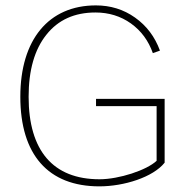

<svg xmlns="http://www.w3.org/2000/svg" viewBox="-20 -675 674 701"><path d="M330.6 -287.6H551.8V-87.9C515.6 -53.7 414.6 -20.5 343.3 -20.5C173.8 -20.5 84.5 -125 84.5 -321.8C84.5 -418.5 106 -494.1 149.4 -548.3C192.4 -602.5 252 -629.4 328.6 -629.4C377 -629.4 420.4 -616.2 458 -589.4C495.6 -562.5 522 -526.4 538.1 -481L564 -490.2C545.4 -541 515.1 -581.1 473.1 -610.8C431.2 -640.6 383.3 -655.3 330.1 -655.3C157.7 -655.3 54.2 -530.3 54.2 -321.8C54.2 -110.4 155.8 5.4 342.8 5.4C432.6 5.4 538.6 -27.8 581.1 -81.1V-314H330.6Z"/></svg>

Font: Estedad Thin
Style: Regular
Weight: 100
Designer: Amin Abedi
Version: Version 7.3